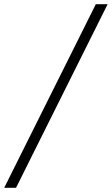

<svg xmlns="http://www.w3.org/2000/svg" viewBox="-92 -730 530 910"><path d="M362 -710 -72 160H-16L418 -710Z"/></svg>

Font: Cambridge Sans Italic
Style: Regular
Weight: 400
Italic angle: -11°
Version: Version 2.000;PS 002.000;hotconv 1.0.88;makeotf.lib2.5.64775